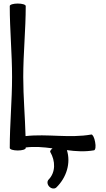

<svg xmlns="http://www.w3.org/2000/svg" viewBox="-20 -834 598 1082"><path d="M298 222C355 166 380 85 357 12C408 19 459 22 510 13C518 11 521 -9 516 -34C512 -58 502 -77 495 -76C372 -54 247 -81 124 -67C121 -178 111 -289 111 -400C111 -533 125 -667 125 -800C125 -808 105 -814 80 -814C55 -814 35 -808 35 -800C35 -667 48 -533 48 -400C48 -267 35 -133 35 0C35 8 55 14 80 14C105 14 125 8 125 0V-3C175 -9 225 -5 276 2C266 10 261 18 263 22C293 73 294 137 254 178C244 188 246 206 258 218C270 230 288 232 298 222Z"/></svg>

Font: Nupuram
Style: Regular
Weight: 400
Designer: Santhosh Thottingal (santhosh.thottingal@gmail.com)
Foundry: SMC
Version: Version 1.000